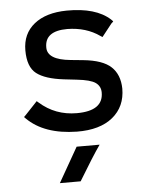

<svg xmlns="http://www.w3.org/2000/svg" viewBox="-50 -515 579 764"><g transform="rotate(-5 239.0 -133.0)"><path d="M329.1 69.3Q298.8 112.3 241.2 208H158.2Q181.6 168 237.3 69.3ZM293 -271.5Q371.1 -263.7 404.3 -232.4Q437.5 -201.2 438.5 -145.5Q438.5 -73.2 387.2 -31.2Q335.9 10.7 244.1 9.8Q113.3 7.8 44.9 -60.5L39.1 -66.4L46.9 -74.2L94.7 -125L101.6 -119.1Q164.1 -63.5 250 -63.5Q355.5 -63.5 355.5 -136.7Q355.5 -162.1 335.4 -176.3Q315.4 -190.4 260.7 -196.3L210 -202.1Q135.7 -210.9 101.6 -237.3Q67.4 -263.7 67.4 -330.1Q67.4 -396.5 114.7 -434.6Q162.1 -472.7 245.1 -473.6Q361.3 -474.6 418 -422.9L425.8 -415Q425.8 -414.1 418 -407.2L377.9 -356.4L370.1 -361.3Q316.4 -399.4 241.2 -400.4Q150.4 -400.4 151.4 -334Q151.4 -285.2 243.2 -276.4Z"/></g></svg>

Font: BF_TEXT
Style: Regular
Weight: 400
Foundry: EA DICE
Version: Version 1.404